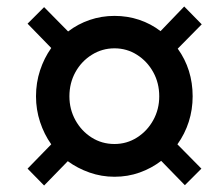

<svg xmlns="http://www.w3.org/2000/svg" viewBox="-20 -542 642 592"><path d="M116 30 65 -22 138 -97Q116 -128 103.5 -166Q91 -204 91 -245Q91 -287 103.5 -325Q116 -363 138 -394L65 -469L116 -520L190 -445Q220 -468 256.5 -480.5Q293 -493 333 -493Q373 -493 409 -481Q445 -469 475 -446L548 -522L602 -467L528 -392Q574 -328 574 -245Q574 -204 562 -166.5Q550 -129 527 -97L601 -22L550 29L477 -46Q447 -23 410.5 -10Q374 3 333 3Q293 3 256 -10Q219 -23 189 -45ZM333 -98Q371 -98 402.5 -118Q434 -138 452.5 -171.5Q471 -205 471 -245Q471 -286 452.5 -319.5Q434 -353 402.5 -373Q371 -393 333 -393Q295 -393 263 -373Q231 -353 212.5 -319.5Q194 -286 194 -245Q194 -205 212.5 -171.5Q231 -138 262.5 -118Q294 -98 333 -98Z"/></svg>

Font: Mulish
Style: Bold Italic
Weight: 700
Italic angle: -9°
Designer: Vernon Adams
Foundry: Vernon Adams
Version: Version 3.603; ttfautohint (v1.8.3)